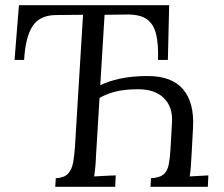

<svg xmlns="http://www.w3.org/2000/svg" viewBox="-20 -720 865 740"><path d="M560 0 562 -33Q595 -35 610 -47.5Q625 -60 630 -84.5Q635 -109 637 -144L643 -250Q646 -308 611.5 -342Q577 -376 513 -376Q458 -376 421.5 -366Q385 -356 359 -340L361 -389Q394 -406 441 -416.5Q488 -427 549 -427Q642 -427 685.5 -376Q729 -325 724 -229Q721 -172 719 -135.5Q717 -99 715.5 -77.5Q714 -56 711 -40L783 -44L781 0ZM632 -700 627 -489H589Q591 -548 582 -587Q573 -626 546.5 -645.5Q520 -665 468 -664L383 -663L350 -119Q349 -92 347 -72.5Q345 -53 343 -40Q357 -41 371 -41.5Q385 -42 398.5 -43Q412 -44 426 -44L424 0H193L195 -33Q228 -35 242.5 -51Q257 -67 262 -94.5Q267 -122 269 -156L300 -663L197 -662Q134 -662 106 -620Q78 -578 73 -489H36L53 -700Z"/></svg>

Font: Lora
Style: Italic
Weight: 400
Italic angle: -3°
Designer: Olga Karpushina, Alexei Vanyashin (Cyrillic)
Foundry: Cyreal
Version: Version 3.008